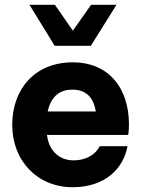

<svg xmlns="http://www.w3.org/2000/svg" viewBox="-20 -771 588 801"><path d="M208 -580H359L466 -751H360L284 -643L209 -751H103ZM518 -251C518 -409 429 -511 284 -511C124 -511 31 -398 31 -250C31 -101 135 10 283 10C420 10 495 -69 512 -161H396C372 -115 324 -102 287 -102C227 -102 184 -142 176 -208H515C517 -223 518 -237 518 -251ZM282 -397C340 -397 370 -364 380 -306H179C191 -361 222 -397 282 -397Z"/></svg>

Font: Oakes Bold
Style: Regular
Weight: 700
Designer: Samuel Oakes
Foundry: Samuel Oakes
Version: Version 1.003;PS 001.003;hotconv 1.0.88;makeotf.lib2.5.64775